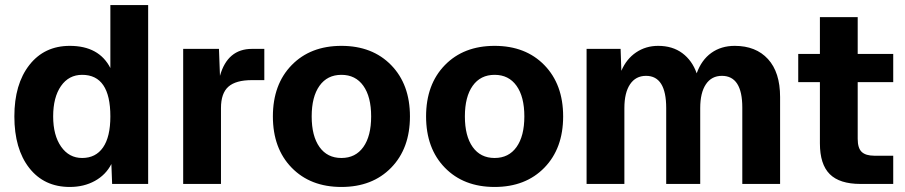

<svg xmlns="http://www.w3.org/2000/svg" viewBox="-20 -730 3592 762"><path d="M257 12Q155 12 96 -63.5Q37 -139 37 -268Q37 -396 96.5 -472Q156 -548 257 -548Q373 -548 418 -460V-710H568V0H425L422 -79Q400 -36 356.5 -12Q313 12 257 12ZM306 -103Q360 -103 389 -145Q418 -187 418 -268Q418 -433 306 -433Q253 -433 222 -388.5Q191 -344 191 -268Q191 -193 222.5 -148Q254 -103 306 -103Z M707 0V-536H849L853 -429Q883 -536 980 -536H1029V-412H980Q916 -412 886.5 -386Q857 -360 857 -301V0Z M1532.5 -64.5Q1458 12 1335 12Q1212 12 1137.5 -64.5Q1063 -141 1063 -268Q1063 -395 1137.5 -471.5Q1212 -548 1335 -548Q1458 -548 1532.5 -471.5Q1607 -395 1607 -268Q1607 -141 1532.5 -64.5ZM1248 -146.5Q1279 -103 1335 -103Q1391 -103 1422 -146.5Q1453 -190 1453 -268Q1453 -346 1422 -389.5Q1391 -433 1335 -433Q1279 -433 1248 -389.5Q1217 -346 1217 -268Q1217 -190 1248 -146.5Z M2140.5 -64.5Q2066 12 1943 12Q1820 12 1745.5 -64.5Q1671 -141 1671 -268Q1671 -395 1745.5 -471.5Q1820 -548 1943 -548Q2066 -548 2140.5 -471.5Q2215 -395 2215 -268Q2215 -141 2140.5 -64.5ZM1856 -146.5Q1887 -103 1943 -103Q1999 -103 2030 -146.5Q2061 -190 2061 -268Q2061 -346 2030 -389.5Q1999 -433 1943 -433Q1887 -433 1856 -389.5Q1825 -346 1825 -268Q1825 -190 1856 -146.5Z M2308 0V-536H2443L2446 -449Q2466 -496 2504.5 -522Q2543 -548 2592 -548Q2649 -548 2688 -519Q2727 -490 2745 -439Q2764 -492 2803 -520Q2842 -548 2896 -548Q2980 -548 3028 -495.5Q3076 -443 3076 -345V0H2926V-303Q2926 -429 2845 -429Q2804 -429 2781.5 -395.5Q2759 -362 2759 -301V0H2624V-301Q2624 -429 2544 -429Q2503 -429 2480.5 -395.5Q2458 -362 2458 -301V0Z M3395 0Q3312 0 3273 -39Q3234 -78 3234 -161V-404H3148V-516H3234V-662H3384V-516H3525V-404H3384V-179Q3384 -142 3400 -127Q3416 -112 3450 -112H3525V0Z"/></svg>

Font: Txt Sans
Style: Bold
Weight: 700
Designer: Open Source
Foundry: XRLN
Version: Version 1.0